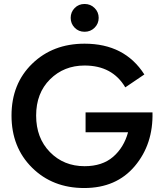

<svg xmlns="http://www.w3.org/2000/svg" viewBox="-20 -932 830 967"><path d="M411 -266V-366H748Q752 -206 659 -95.5Q566 15 404 15Q245 15 141.5 -87.5Q38 -190 38 -350Q38 -510 142 -611Q246 -712 406 -712Q608 -712 707 -557L611 -492Q546 -602 406 -602Q302 -602 232 -532.5Q162 -463 162 -350Q162 -237 231.5 -166Q301 -95 406 -95Q495 -95 549.5 -142Q604 -189 625 -266ZM356 -792.5Q336 -813 336 -842Q336 -871 356 -891.5Q376 -912 406 -912Q436 -912 456.5 -891.5Q477 -871 477 -842Q477 -813 456.5 -792.5Q436 -772 406 -772Q376 -772 356 -792.5Z"/></svg>

Font: Renner* Medium
Style: Medium
Weight: 500
Version: Version 003.000 ; ttfautohint (v0.97) -l 8 -r 50 -G 200 -x 1